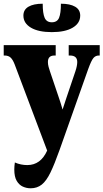

<svg xmlns="http://www.w3.org/2000/svg" viewBox="-20 -779 557 1034"><path d="M259 -606Q187 -606 146.5 -630Q106 -654 106 -695Q106 -727 133.5 -743Q161 -759 210 -759Q210 -707 220.5 -683Q231 -659 259 -659Q288 -659 298 -683Q308 -707 308 -759Q357 -759 384.5 -743Q412 -727 412 -695Q412 -654 371.5 -630Q331 -606 259 -606ZM145 235Q123 235 103 226Q83 217 70 195Q57 173 57 134Q57 117 60 96Q92 110 127 110Q199 110 234 32L59 -432Q49 -458 37 -469Q25 -480 5 -480H0V-536H280V-480H273Q238 -480 238 -445Q238 -433 241.5 -419.5Q245 -406 249 -395L298 -250Q308 -221 317 -189Q327 -221 337 -250L386 -395Q396 -425 396 -445Q396 -480 357 -480H350V-536H517V-480H512Q495 -480 483.5 -467Q472 -454 455 -407L301 28Q274 104 252 149.5Q230 195 205 215Q180 235 145 235Z"/></svg>

Font: Noto Serif ExtraCondensed Black
Style: Regular
Weight: 900
Width: 2
Designer: Monotype Design Team
Foundry: Monotype Imaging Inc.
Version: Version 2.015; ttfautohint (v1.8.4.7-5d5b)